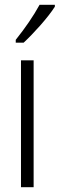

<svg xmlns="http://www.w3.org/2000/svg" viewBox="-20 -785 250 805"><path d="M210 -757V-765H146C119 -716 88 -671 46 -618V-606H79C119 -643 181 -711 210 -757ZM121 0V-532H68V0Z"/></svg>

Font: Noto Sans Lao ExtraCondensed Light
Style: Regular
Weight: 300
Width: 2
Designer: Monotype Design Team
Foundry: Monotype Imaging Inc.
Version: Version 2.003